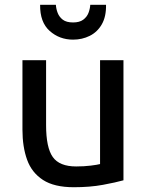

<svg xmlns="http://www.w3.org/2000/svg" viewBox="-20 -773 617 804"><path d="M289 11Q207 11 160 -19.5Q113 -50 93.5 -104Q74 -158 74 -230V-521H173V-249Q173 -155 201 -115.5Q229 -76 299 -76Q332 -76 360 -79.5Q388 -83 399 -86V-521H497V-18Q465 -9 411 1Q357 11 289 11ZM286 -607Q229 -607 188 -643.5Q147 -680 148 -753H214Q215 -736 221.5 -719Q228 -702 243 -690.5Q258 -679 286 -679Q313 -679 328.5 -690.5Q344 -702 350.5 -719Q357 -736 358 -753H424Q425 -704 406.5 -671.5Q388 -639 356 -623Q324 -607 286 -607Z"/></svg>

Font: Ubuntu Sans Medium
Style: Regular
Weight: 500
Designer: Dalton Maag Ltd
Foundry: Dalton Maag Ltd
Version: Version 1.006; ttfautohint (v1.8.4.7-5d5b)